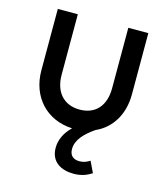

<svg xmlns="http://www.w3.org/2000/svg" viewBox="-103 -555 722 834"><g transform="rotate(15 258.0 -138.0)"><path d="M305 199C343 199 367 187 386 175L362 125C350 133 335 140 316 140C286 140 271 124 271 97C271 56 302 23 348 -9C418 -40 461 -109 461 -199V-475H371V-203C371 -124 329 -77 258 -77C187 -77 144 -125 144 -203V-475H54V-199C54 -79 133 5 248 10C217 40 201 74 201 110C201 174 250 199 305 199Z"/></g></svg>

Font: Outfit
Style: Regular
Weight: 400
Designer: Rodrigo Fuenzalida
Foundry: fragTYPE
Version: Version 1.100;gftools[0.9.27]